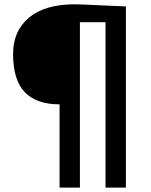

<svg xmlns="http://www.w3.org/2000/svg" viewBox="-20 -855 687 875"><path d="M251.5 0V-379.4Q146.5 -379.4 93 -434.8Q39.6 -490.2 39.6 -609.4Q39.6 -713.9 112.1 -774.7Q184.6 -835.4 320.8 -835.4Q347.7 -835.4 438 -830.8Q528.3 -826.2 553.7 -825.7V0H460.9V-753.9H344.2V0Z"/></svg>

Font: HaufeMerriweatherSans
Style: Regular
Weight: 400
Designer: Eben Sorkin ( eben@eyebytes.com )
Foundry: Eben Sorkin
Version: Version 1.56